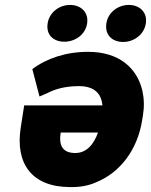

<svg xmlns="http://www.w3.org/2000/svg" viewBox="-20 -749 612 778"><path d="M64 -232C41 -85 110 9 264 9C302 10 338 4 371 -11C466 -50 537 -141 556 -262L559 -280C565 -316 564 -349 557 -381C536 -472 464 -539 337 -539C247 -539 168 -512 111 -469L140 -358L152 -363C164 -368 175 -373 185 -378C217 -392 254 -400 300 -400C363 -400 391 -369 395 -322H78ZM173 -654C166 -607 197 -580 241 -580C284 -580 326 -608 333 -654C340 -699 308 -729 264 -729C221 -729 180 -700 173 -654ZM226 -212H377C361 -166 332 -129 285 -129C235 -129 217 -158 226 -212ZM411 -654C404 -608 434 -579 479 -579C523 -579 564 -609 571 -654C578 -699 546 -729 502 -729C459 -729 418 -700 411 -654Z"/></svg>

Font: Asimov Pro
Style: UltObl
Weight: 900
Designer: Google
Version: Version 2.000980; 2014